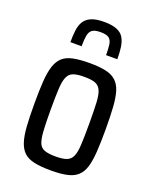

<svg xmlns="http://www.w3.org/2000/svg" viewBox="-137 -798 712 884"><g transform="rotate(20 219.0 -355.5)"><path d="M222 8Q172 8 139.5 1Q107 -6 88.5 -23.5Q70 -41 60.5 -71Q51 -101 48 -146Q45 -191 45 -255Q45 -319 48 -364Q51 -409 60.5 -439Q70 -469 88.5 -486.5Q107 -504 139.5 -511Q172 -518 222 -518Q269 -518 300.5 -511Q332 -504 351 -486.5Q370 -469 379 -439Q388 -409 391 -364Q394 -319 394 -255Q394 -191 391 -146Q388 -101 379 -71Q370 -41 351 -23.5Q332 -6 300.5 1Q269 8 222 8ZM219 -60Q254 -60 273 -67Q292 -74 301 -93.5Q310 -113 312 -152Q314 -191 314 -255Q314 -319 312 -357.5Q310 -396 301 -416Q292 -436 273 -443Q254 -450 219 -450Q185 -450 166 -443Q147 -436 138 -416Q129 -396 127 -357Q125 -318 125 -255Q125 -191 127.5 -152Q130 -113 138 -93.5Q146 -74 165.5 -67Q185 -60 219 -60ZM220 -719Q259 -719 282.5 -709Q306 -699 316.5 -680Q327 -661 330.5 -635.5Q334 -610 334 -578H279Q279 -610 276 -630Q273 -650 261 -659.5Q249 -669 220 -669Q191 -669 178.5 -659.5Q166 -650 162.5 -630Q159 -610 159 -578H104Q104 -609 107 -635Q110 -661 121 -679.5Q132 -698 155 -708.5Q178 -719 220 -719Z"/></g></svg>

Font: Saira Condensed Medium
Style: Regular
Weight: 500
Width: 3
Designer: Hector Gatti with collaboration of the Omnibus-Type team
Foundry: Omnibus-Type
Version: Version 1.101